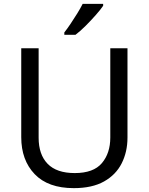

<svg xmlns="http://www.w3.org/2000/svg" viewBox="-20 -964 771 994"><path d="M640 -252Q640 -178 610 -118.5Q580 -59 518.5 -24.5Q457 10 362 10Q229 10 159.5 -62.5Q90 -135 90 -254V-714H180V-251Q180 -164 226.5 -116Q273 -68 367 -68Q464 -68 507.5 -119.5Q551 -171 551 -252V-714H640ZM514 -934Q502 -916 477 -887.5Q452 -859 423.5 -830.5Q395 -802 371 -784H313V-796Q328 -815 345.5 -841Q363 -867 380 -894.5Q397 -922 408 -944H514Z"/></svg>

Font: Noto Sans Takri
Style: Regular
Weight: 400
Designer: Monotype Design Team
Foundry: Monotype Imaging Inc.
Version: Version 2.003; ttfautohint (v1.8.4.7-5d5b)